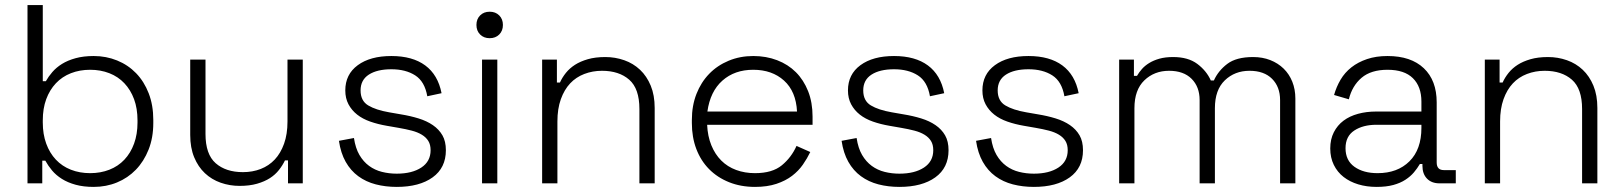

<svg xmlns="http://www.w3.org/2000/svg" viewBox="-20 -720 6375 754"><path d="M334 -40Q375 -40 409.5 -53.5Q444 -67 468.5 -93Q493 -119 506.5 -156Q520 -193 520 -239V-247Q520 -294 506.5 -330.5Q493 -367 468.5 -393Q444 -419 409.5 -432.5Q375 -446 334 -446Q293 -446 258.5 -432.5Q224 -419 199.5 -393Q175 -367 161.5 -330.5Q148 -294 148 -247V-239Q148 -193 161.5 -156Q175 -119 199.5 -93Q224 -67 258.5 -53.5Q293 -40 334 -40ZM348 14Q308 14 277 5.5Q246 -3 223 -17.5Q200 -32 184.5 -50.5Q169 -69 158 -89H146V0H88V-700H148V-401H160Q170 -419 185.5 -437Q201 -455 223.5 -469Q246 -483 277 -491.5Q308 -500 348 -500Q397 -500 440 -482.5Q483 -465 514.5 -432.5Q546 -400 564 -353.5Q582 -307 582 -249V-237Q582 -179 563.5 -132.5Q545 -86 513.5 -53.5Q482 -21 439.5 -3.5Q397 14 348 14Z M921 10Q882 10 846.5 -2.5Q811 -15 784.5 -40Q758 -65 742.5 -102.5Q727 -140 727 -190V-486H787V-194Q787 -114 827 -79Q867 -44 934 -44Q972 -44 1004 -56.5Q1036 -69 1059 -93.5Q1082 -118 1095.5 -155.5Q1109 -193 1109 -243V-486H1169V0H1111V-90H1099Q1090 -71 1075.5 -52.5Q1061 -34 1040 -20.5Q1019 -7 989.5 1.5Q960 10 921 10Z M1538 14Q1494 14 1455.5 4Q1417 -6 1387 -28Q1357 -50 1337.5 -84.5Q1318 -119 1311 -167L1370 -178Q1376 -138 1391.5 -111.5Q1407 -85 1429.5 -68.5Q1452 -52 1480 -45Q1508 -38 1538 -38Q1598 -38 1634.5 -62Q1671 -86 1671 -130Q1671 -152 1662 -166.5Q1653 -181 1636.5 -191Q1620 -201 1597 -207Q1574 -213 1545 -218L1499 -226Q1464 -232 1434 -242.5Q1404 -253 1382.5 -270Q1361 -287 1348.5 -310.5Q1336 -334 1336 -365Q1336 -428 1385 -464Q1434 -500 1517 -500Q1600 -500 1650 -463Q1700 -426 1714 -354L1658 -342Q1648 -400 1610.5 -424Q1573 -448 1517 -448Q1461 -448 1428.5 -427Q1396 -406 1396 -365Q1396 -324 1426 -306Q1456 -288 1508 -279L1554 -271Q1591 -265 1623.5 -255Q1656 -245 1680 -228.5Q1704 -212 1717.5 -188.5Q1731 -165 1731 -130Q1731 -61 1679 -23.5Q1627 14 1538 14Z M1873 0V-486H1933V0ZM1903 -570Q1880 -570 1865.5 -584.5Q1851 -599 1851 -622Q1851 -645 1865.5 -659.5Q1880 -674 1903 -674Q1926 -674 1940.5 -659.5Q1955 -645 1955 -622Q1955 -599 1940.5 -584.5Q1926 -570 1903 -570Z M2109 0V-486H2167V-396H2179Q2188 -416 2202.5 -434Q2217 -452 2238 -465.5Q2259 -479 2288.5 -487.5Q2318 -496 2357 -496Q2396 -496 2431.5 -483.5Q2467 -471 2493.5 -446Q2520 -421 2535.5 -383.5Q2551 -346 2551 -296V0H2491V-292Q2491 -372 2451 -407Q2411 -442 2344 -442Q2307 -442 2274.5 -429.5Q2242 -417 2219 -392.5Q2196 -368 2182.5 -330.5Q2169 -293 2169 -243V0Z M3110 -282Q3106 -361 3059 -403.5Q3012 -446 2938 -446Q2865 -446 2817 -403.5Q2769 -361 2758 -282ZM2945 14Q2889 14 2843 -4.5Q2797 -23 2764.5 -56Q2732 -89 2714.5 -135Q2697 -181 2697 -237V-249Q2697 -305 2715 -351Q2733 -397 2765 -430Q2797 -463 2841.5 -481.5Q2886 -500 2938 -500Q2989 -500 3032 -483.5Q3075 -467 3105.5 -436.5Q3136 -406 3153.5 -362Q3171 -318 3171 -262V-230H2757Q2759 -185 2773.5 -149.5Q2788 -114 2812.5 -89.5Q2837 -65 2871 -52.5Q2905 -40 2945 -40Q3013 -40 3050.5 -71Q3088 -102 3108 -147L3162 -123Q3150 -98 3133 -73.5Q3116 -49 3090.5 -29.5Q3065 -10 3029 2Q2993 14 2945 14Z M3512 14Q3468 14 3429.5 4Q3391 -6 3361 -28Q3331 -50 3311.5 -84.5Q3292 -119 3285 -167L3344 -178Q3350 -138 3365.5 -111.5Q3381 -85 3403.5 -68.5Q3426 -52 3454 -45Q3482 -38 3512 -38Q3572 -38 3608.5 -62Q3645 -86 3645 -130Q3645 -152 3636 -166.5Q3627 -181 3610.5 -191Q3594 -201 3571 -207Q3548 -213 3519 -218L3473 -226Q3438 -232 3408 -242.5Q3378 -253 3356.5 -270Q3335 -287 3322.5 -310.5Q3310 -334 3310 -365Q3310 -428 3359 -464Q3408 -500 3491 -500Q3574 -500 3624 -463Q3674 -426 3688 -354L3632 -342Q3622 -400 3584.5 -424Q3547 -448 3491 -448Q3435 -448 3402.5 -427Q3370 -406 3370 -365Q3370 -324 3400 -306Q3430 -288 3482 -279L3528 -271Q3565 -265 3597.5 -255Q3630 -245 3654 -228.5Q3678 -212 3691.5 -188.5Q3705 -165 3705 -130Q3705 -61 3653 -23.5Q3601 14 3512 14Z M4040 14Q3996 14 3957.5 4Q3919 -6 3889 -28Q3859 -50 3839.5 -84.5Q3820 -119 3813 -167L3872 -178Q3878 -138 3893.5 -111.5Q3909 -85 3931.5 -68.5Q3954 -52 3982 -45Q4010 -38 4040 -38Q4100 -38 4136.5 -62Q4173 -86 4173 -130Q4173 -152 4164 -166.5Q4155 -181 4138.5 -191Q4122 -201 4099 -207Q4076 -213 4047 -218L4001 -226Q3966 -232 3936 -242.5Q3906 -253 3884.5 -270Q3863 -287 3850.5 -310.5Q3838 -334 3838 -365Q3838 -428 3887 -464Q3936 -500 4019 -500Q4102 -500 4152 -463Q4202 -426 4216 -354L4160 -342Q4150 -400 4112.5 -424Q4075 -448 4019 -448Q3963 -448 3930.5 -427Q3898 -406 3898 -365Q3898 -324 3928 -306Q3958 -288 4010 -279L4056 -271Q4093 -265 4125.5 -255Q4158 -245 4182 -228.5Q4206 -212 4219.5 -188.5Q4233 -165 4233 -130Q4233 -61 4181 -23.5Q4129 14 4040 14Z M4375 0V-486H4433V-422H4445Q4453 -436 4464.5 -449Q4476 -462 4493 -472.5Q4510 -483 4533 -489.5Q4556 -496 4587 -496Q4646 -496 4682 -469Q4718 -442 4735 -404H4747Q4764 -442 4799.5 -469Q4835 -496 4901 -496Q4938 -496 4968.5 -484Q4999 -472 5021 -450.5Q5043 -429 5055 -399Q5067 -369 5067 -333V0H5007V-327Q5007 -379 4975.5 -410.5Q4944 -442 4887 -442Q4829 -442 4790 -404.5Q4751 -367 4751 -295V0H4691V-327Q4691 -379 4659.5 -410.5Q4628 -442 4571 -442Q4513 -442 4474 -404.5Q4435 -367 4435 -295V0Z M5390 -40Q5468 -40 5515 -86.5Q5562 -133 5562 -218V-230H5385Q5333 -230 5298.5 -207.5Q5264 -185 5264 -138Q5264 -90 5299 -65Q5334 -40 5390 -40ZM5386 14Q5347 14 5314 4Q5281 -6 5256.5 -25Q5232 -44 5218 -72.5Q5204 -101 5204 -137Q5204 -173 5218 -200.5Q5232 -228 5256 -246Q5280 -264 5313 -273Q5346 -282 5384 -282H5562V-321Q5562 -380 5528.5 -413Q5495 -446 5429 -446Q5364 -446 5327 -414.5Q5290 -383 5277 -330L5219 -347Q5228 -379 5244.5 -407Q5261 -435 5287 -455.5Q5313 -476 5348.5 -488Q5384 -500 5429 -500Q5521 -500 5571.5 -452Q5622 -404 5622 -318V-82Q5622 -52 5650 -52H5697V0H5633Q5602 0 5584 -18.5Q5566 -37 5566 -69V-76H5556Q5546 -59 5532.5 -43Q5519 -27 5499 -14Q5479 -1 5451.5 6.5Q5424 14 5386 14Z M5811 0V-486H5869V-396H5881Q5890 -416 5904.5 -434Q5919 -452 5940 -465.5Q5961 -479 5990.5 -487.5Q6020 -496 6059 -496Q6098 -496 6133.5 -483.5Q6169 -471 6195.5 -446Q6222 -421 6237.5 -383.5Q6253 -346 6253 -296V0H6193V-292Q6193 -372 6153 -407Q6113 -442 6046 -442Q6009 -442 5976.5 -429.5Q5944 -417 5921 -392.5Q5898 -368 5884.5 -330.5Q5871 -293 5871 -243V0Z"/></svg>

Font: Space Grotesk Light
Style: Regular
Weight: 300
Designer: Florian Karsten
Foundry: Florian Karsten
Version: Version 2.000